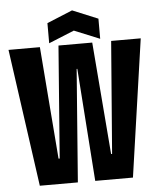

<svg xmlns="http://www.w3.org/2000/svg" viewBox="-56 -870 758 918"><g transform="rotate(-5 322.5 -411.0)"><path d="M5.2 -660H155.8L198.2 -121.3H203.7L245 -660H407L450.5 -121.3H455.2L497.8 -660H639.8L544.7 0H363.7L325 -541H321.8L280.3 0H97.7ZM201.7 -771.3 324.2 -821.8 446.5 -771.3V-674.7L324.2 -724.7L201.7 -674.7Z"/></g></svg>

Font: Bricolage Grotesque 96pt Condensed ExBd
Style: Regular
Weight: 800
Width: 3
Designer: Mathieu Triay
Foundry: Atelier Triay
Version: Version 1.001;Glyphs 3.2 (3207)